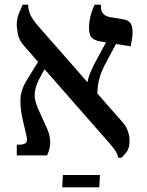

<svg xmlns="http://www.w3.org/2000/svg" viewBox="-20 -667 629 824"><path d="M487 10Q486 1 482 -7.5Q478 -16 470.5 -26.5Q463 -37 450 -52L86 -467Q61 -495 56.5 -521.5Q52 -548 52 -558Q52 -587 60 -606Q68 -625 77 -647H101V-643Q101 -628 109 -607Q117 -586 145 -554L502 -147Q516 -132 523 -117.5Q530 -103 533 -90Q536 -77 536 -64Q536 -32 524.5 -16.5Q513 -1 501 10ZM52 0V-46H61Q84 -46 91.5 -54.5Q99 -63 94 -82L77 -155Q66 -204 68 -243.5Q70 -283 95 -323L153 -417L180 -387L149 -329Q131 -295 129 -266Q127 -237 144 -199L182 -115Q195 -87 195.5 -58Q196 -29 182 0ZM398 -261 355 -306Q355 -317 359.5 -332Q364 -347 371 -363Q378 -379 384 -391L443 -500L483 -488L428 -385Q417 -363 410 -342Q403 -321 400.5 -301Q398 -281 398 -261ZM541 -468 412 -489Q387 -493 374.5 -504.5Q362 -516 362 -553Q362 -570 367.5 -594Q373 -618 386 -647H413V-641Q413 -618 424 -607Q435 -596 455 -593L510 -584Q530 -581 539.5 -568Q549 -555 549 -530Q549 -520 547.5 -507.5Q546 -495 541 -468ZM247 137 250 84H409L406 137Z"/></svg>

Font: Noto Serif Hebrew
Style: Regular
Weight: 400
Designer: Monotype Design Team
Foundry: Monotype Imaging Inc.
Version: Version 2.003